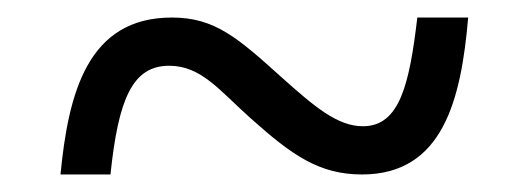

<svg xmlns="http://www.w3.org/2000/svg" viewBox="-20 -466 604 219"><path d="M49 -267H106C115 -353 131 -391 173 -391C210 -391 231 -362 266 -331C313 -289 344 -267 393 -267C485 -267 506 -352 514 -446H456C447 -370 436 -322 394 -322C365 -322 339 -344 301 -378C251 -423 225 -446 176 -446C80 -446 58 -360 49 -267Z"/></svg>

Font: Noto Serif Gurmukhi Medium
Style: Regular
Weight: 500
Designer: Vaibhav Singh and the Monotype Design Team
Foundry: Monotype Imaging Inc.
Version: Version 2.004